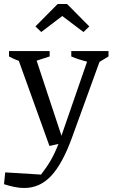

<svg xmlns="http://www.w3.org/2000/svg" viewBox="-56 -738 562 959"><path d="M-36 182 -30 123 149 134Q179 95 198.5 61Q218 27 236 -19L191 -9L38 -434Q12 -443 -11 -456V-483H192V-456L127 -435L251 -60Q252 -63 253 -66L379 -430Q338 -440 300 -456V-483H486V-456L441 -429L303 -49Q256 80 199.5 140.5Q143 201 65 201Q42 201 17 196Q-8 191 -36 182ZM279 -718 390 -606 361 -578 255 -658 150 -578 121 -606 232 -718Z"/></svg>

Font: Piazzolla
Style: Regular
Weight: 400
Designer: Juan Pablo del Peral
Foundry: Huerta Tipografica
Version: Version 1.330